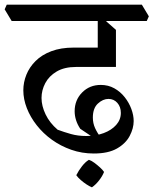

<svg xmlns="http://www.w3.org/2000/svg" viewBox="-50 -628 658 823"><path d="M352 30Q301 30 255.5 14Q210 -2 172.5 -29Q135 -56 107.5 -91Q80 -126 65 -164.5Q50 -203 50 -241Q50 -275 63 -307.5Q76 -340 102.5 -366.5Q129 -393 170 -408.5Q211 -424 266 -424H384L447 -341H276Q226 -341 193 -321.5Q160 -302 144 -271.5Q128 -241 128 -208Q128 -174 145.5 -137.5Q163 -101 197 -72Q224 -62 254 -53.5Q284 -45 320 -45Q361 -45 394.5 -57.5Q428 -70 448 -92.5Q468 -115 468 -144Q468 -170 453 -187Q438 -204 415 -204Q391 -204 369.5 -184Q348 -164 348 -124Q348 -100 357.5 -79Q367 -58 386 -32L373 -23L294 -76Q282 -94 276 -113Q270 -132 270 -151Q270 -199 302 -231.5Q334 -264 382 -264Q414 -264 440 -249.5Q466 -235 484.5 -211.5Q503 -188 513 -161Q523 -134 523 -109Q523 -78 506 -45.5Q489 -13 451.5 8.5Q414 30 352 30ZM447 -341 369 -352V-562L389 -551L447 -500ZM0 -538 -30 -588 -21 -608H558L588 -558L579 -538ZM344 175Q334 171 321 162.5Q308 154 296 143.5Q284 133 277 123Q287 103 301.5 84.5Q316 66 331 57Q343 61 355.5 70.5Q368 80 379 90Q390 100 396 109Q389 127 374.5 145.5Q360 164 344 175Z"/></svg>

Font: Eczar
Style: Regular
Weight: 400
Designer: Vaibhav Singh
Foundry: Rosetta Type Foundry
Version: Version 2.000